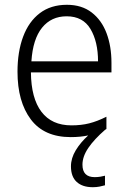

<svg xmlns="http://www.w3.org/2000/svg" viewBox="-20 -562 536 801"><path d="M324 125Q324 177 375 177Q388 177 399.5 175Q411 173 418 171V211Q408 214 395 216.5Q382 219 367 219Q324 219 300 197Q276 175 276 132Q276 98 296 65Q316 32 348 3Q315 10 275 10Q164 10 108.5 -64Q53 -138 53 -263Q53 -346 76.5 -409Q100 -472 146 -507Q192 -542 259 -542Q321 -542 362.5 -510Q404 -478 424.5 -423.5Q445 -369 445 -300V-260H109Q110 -152 153 -95.5Q196 -39 278 -39Q319 -39 352.5 -47.5Q386 -56 424 -75V-24Q422 -22 419 -21Q373 19 348.5 55Q324 91 324 125ZM258 -494Q194 -494 155.5 -446.5Q117 -399 111 -306H389Q389 -388 357.5 -441Q326 -494 258 -494Z"/></svg>

Font: Noto Sans Kannada SemiCondensed Light
Style: Regular
Weight: 300
Width: 4
Designer: Jelle Bosma - Monotype Design Team
Foundry: Monotype Imaging Inc.
Version: Version 2.005; ttfautohint (v1.8.4.7-5d5b)